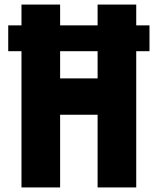

<svg xmlns="http://www.w3.org/2000/svg" viewBox="-20 -820 690 840"><path d="M74 0V-800H243V-477H407V-800H576V0H407V-318H243V0ZM16 -596V-709H634V-596Z"/></svg>

Font: Martian Mono SemiCondensed
Style: Bold
Weight: 700
Width: 4
Designer: Roman Shamin
Foundry: Evil Martians
Version: Version 1.000